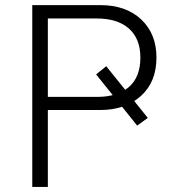

<svg xmlns="http://www.w3.org/2000/svg" viewBox="-20 -738 680 758"><path d="M359.4 -444.3 399.4 -476.6 563.5 -272.5 521.5 -242.2ZM107.4 0V-717.8H376Q477.5 -717.8 537.6 -661.1Q597.7 -604.5 597.7 -510.7Q597.7 -414.1 536.1 -358.9Q474.6 -303.7 376 -303.7H168.9V0ZM168.9 -355.5H364.3Q443.4 -355.5 488.8 -394.5Q534.2 -433.6 534.2 -510.7Q534.2 -585 489.3 -625Q444.3 -665 362.3 -665H168.9Z"/></svg>

Font: Gothic A1 Light
Style: Regular
Weight: 300
Version: Version 2.50